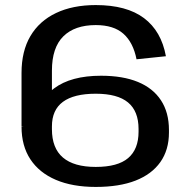

<svg xmlns="http://www.w3.org/2000/svg" viewBox="-20 -729 746 758"><path d="M65 -441Q65 -527 100 -586.5Q135 -646 201 -677.5Q267 -709 358 -709Q480 -709 548.5 -657.5Q617 -606 635 -507L519 -495Q506 -561 467.5 -595.5Q429 -630 358 -630Q275 -630 230 -585.5Q185 -541 185 -450V-230H65ZM358 9Q266 9 200.5 -19Q135 -47 100 -100Q65 -153 65 -229L127 -236Q127 -330 193.5 -380Q260 -430 379 -430Q465 -430 524.5 -405.5Q584 -381 615.5 -333Q647 -285 647 -216V-206Q647 -137 613 -89Q579 -41 515 -16Q451 9 358 9ZM358 -70Q445 -70 486 -105Q527 -140 527 -209V-220Q527 -290 485.5 -324.5Q444 -359 358 -359Q272 -359 228.5 -327Q185 -295 185 -230V-219Q185 -144 228.5 -107Q272 -70 358 -70Z"/></svg>

Font: Pathway Extreme 72pt SemiBold
Style: Regular
Weight: 600
Designer: Eduardo Rodriguez Tunni
Foundry: Eduardo Rodriguez Tunni
Version: Version 1.001;gftools[0.9.26]